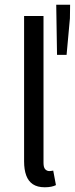

<svg xmlns="http://www.w3.org/2000/svg" viewBox="-20 -780 316 812"><path d="M169.1 12Q138.2 12 118.9 -0.9Q99.6 -13.9 90.8 -38.3Q81.9 -62.7 81.9 -97.4V-712.2H164V-91.4Q164 -71.7 171.3 -64.1Q178.5 -56.5 188.5 -56.5Q192.1 -56.5 195.6 -57Q199.1 -57.5 205.1 -58.5L216.6 2.9Q208.2 7.2 196.3 9.6Q184.5 12 169.1 12ZM221.2 -548 217.8 -760.1H276.5L275.7 -702.5L261.6 -548Z"/></svg>

Font: Source Sans 3 Variable
Style: Regular
Weight: 200
Designer: Paul D. Hunt
Foundry: Adobe Systems Incorporated
Version: Version 3.026